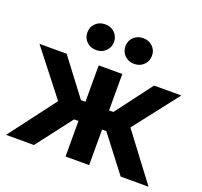

<svg xmlns="http://www.w3.org/2000/svg" viewBox="-126 -877 1073 1021"><g transform="rotate(20 410.0 -366.5)"><path d="M7.3 0 206.1 -263.2 8.8 -515.6H162.6L318.4 -309.6H343.8V-515.6H477.5V-309.6H502L657.2 -515.6H811.5L615.2 -263.2L813.5 0H655.8L501.5 -201.2H477.5V0H343.8V-201.2H319.3L165 0ZM517.6 -587.4Q485.4 -587.4 463.9 -608.4Q442.4 -629.4 442.4 -660.6Q442.4 -691.4 463.9 -712.2Q485.4 -732.9 517.6 -732.9Q549.8 -732.9 571.3 -712.2Q592.8 -691.4 592.8 -660.6Q592.8 -629.4 571.3 -608.4Q549.8 -587.4 517.6 -587.4ZM302.7 -587.4Q270 -587.4 248.5 -608.4Q227.1 -629.4 227.1 -660.6Q227.1 -691.4 248.5 -712.2Q270 -732.9 302.7 -732.9Q335 -732.9 356.4 -712.2Q377.9 -691.4 377.9 -660.6Q377.9 -629.4 356.4 -608.4Q335 -587.4 302.7 -587.4Z"/></g></svg>

Font: Inter Cardless Display
Style: Bold
Weight: 700
Designer: Rasmus Andersson
Foundry: rsms
Version: Version 4.001;git-9221beed3